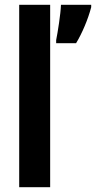

<svg xmlns="http://www.w3.org/2000/svg" viewBox="-20 -780 400 800"><path d="M189 0V-760H60V0ZM360 -750V-760H234C233 -723 220 -642 214 -613V-600H297C322 -641 347 -700 360 -750Z"/></svg>

Font: Noto Sans Gurmukhi UI ExtraCondensed
Style: Bold
Weight: 700
Width: 2
Designer: Jelle Bosma - Monotype Design Team
Foundry: Monotype Imaging Inc.
Version: Version 2.004